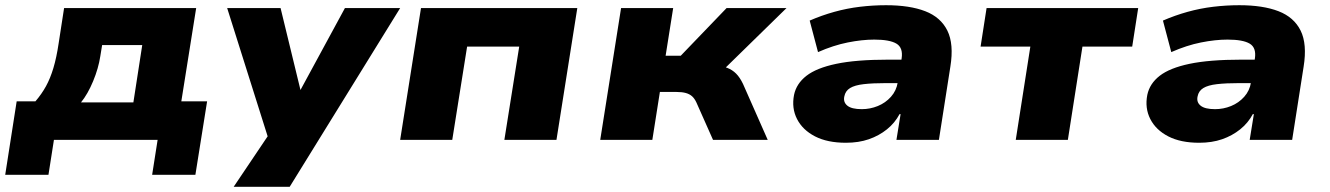

<svg xmlns="http://www.w3.org/2000/svg" viewBox="-35 -537 5104 737"><path d="M-15 134 29 -148H101Q125 -176 141.5 -206Q158 -236 170 -276Q182 -316 190 -370L211 -506H718L661 -148H760L715 134H549L570 0H172L151 134ZM276 -144H477L511 -364H357L350 -321Q343 -275 322.5 -225.5Q302 -176 276 -144Z M862 180 1006 -34 1009 39 837 -506H1042L1119 -189H1117L1289 -506H1501L1077 180Z M1501 0 1581 -506H2181L2101 0H1901L1958 -358H1758L1701 0Z M2269 0 2349 -506H2549L2520 -323H2578L2754 -506H2984L2714 -242L2710 -287Q2737 -284 2756.5 -276.5Q2776 -269 2790.5 -254.5Q2805 -240 2817 -215L2912 0H2702L2638 -144Q2631 -159 2621.5 -167.5Q2612 -176 2597.5 -180Q2583 -184 2562 -184H2498L2469 0Z M3212 11Q3141 11 3093.5 -13.5Q3046 -38 3024.5 -80Q3003 -122 3013 -173Q3022 -216 3060.5 -246Q3099 -276 3175 -292Q3251 -308 3374 -308H3451L3437 -218H3367Q3315 -218 3280.5 -214Q3246 -210 3228 -199Q3210 -188 3206 -167Q3201 -145 3217.5 -131.5Q3234 -118 3273 -118Q3305 -118 3334.5 -130Q3364 -142 3385 -165.5Q3406 -189 3411 -221L3426 -313Q3432 -354 3406 -369.5Q3380 -385 3321 -385Q3274 -385 3219 -374Q3164 -363 3105 -337L3073 -458Q3119 -478 3167.5 -491.5Q3216 -505 3266 -511Q3316 -517 3366 -517Q3457 -517 3516.5 -494Q3576 -471 3601.5 -419.5Q3627 -368 3613 -281L3569 0H3406L3422 -99H3418Q3400 -65 3369.5 -40.5Q3339 -16 3300 -2.5Q3261 11 3212 11Z M3864 0 3920 -358H3729L3752 -506H4334L4311 -358H4120L4064 0Z M4568 11Q4497 11 4449.5 -13.5Q4402 -38 4380.5 -80Q4359 -122 4369 -173Q4378 -216 4416.5 -246Q4455 -276 4531 -292Q4607 -308 4730 -308H4807L4793 -218H4723Q4671 -218 4636.5 -214Q4602 -210 4584 -199Q4566 -188 4562 -167Q4557 -145 4573.5 -131.5Q4590 -118 4629 -118Q4661 -118 4690.5 -130Q4720 -142 4741 -165.5Q4762 -189 4767 -221L4782 -313Q4788 -354 4762 -369.5Q4736 -385 4677 -385Q4630 -385 4575 -374Q4520 -363 4461 -337L4429 -458Q4475 -478 4523.5 -491.5Q4572 -505 4622 -511Q4672 -517 4722 -517Q4813 -517 4872.5 -494Q4932 -471 4957.5 -419.5Q4983 -368 4969 -281L4925 0H4762L4778 -99H4774Q4756 -65 4725.5 -40.5Q4695 -16 4656 -2.5Q4617 11 4568 11Z"/></svg>

Font: Nunito Sans 7pt SemiExpanded Black
Style: Italic
Weight: 900
Width: 6
Italic angle: -9°
Designer: Vernon Adams
Foundry: Vernon Adams
Version: Version 3.101;gftools[0.9.27]